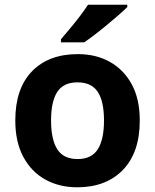

<svg xmlns="http://www.w3.org/2000/svg" viewBox="-20 -786 659 816"><path d="M574 -274Q574 -138 502.5 -64Q431 10 308 10Q232 10 172.5 -23Q113 -56 79 -119.5Q45 -183 45 -274Q45 -410 116 -483Q187 -556 311 -556Q388 -556 447 -523Q506 -490 540 -427.5Q574 -365 574 -274ZM197 -274Q197 -193 223.5 -151.5Q250 -110 310 -110Q369 -110 395.5 -151.5Q422 -193 422 -274Q422 -355 395.5 -395.5Q369 -436 309 -436Q250 -436 223.5 -395.5Q197 -355 197 -274ZM521 -756Q507 -742 484 -722Q461 -702 434.5 -680Q408 -658 382.5 -638.5Q357 -619 338 -606H239V-619Q255 -638 276.5 -663.5Q298 -689 319 -716.5Q340 -744 354 -766H521Z"/></svg>

Font: Noto Sans Balinese
Style: Bold
Weight: 700
Designer: Aditya Bayu, David Williams
Foundry: David Williams
Version: Version 2.005; ttfautohint (v1.8.4.7-5d5b)